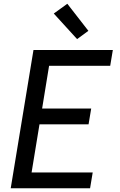

<svg xmlns="http://www.w3.org/2000/svg" viewBox="-20 -1001 640 1021"><path d="M37 0 158 -735H580L566 -651H241L204 -424H465L451 -340H190L148 -84H473L459 0ZM390 -793 266 -929 338 -981 450 -837Z"/></svg>

Font: Iosevka Md Ex Obl
Style: Regular
Weight: 500
Width: 7
Italic angle: -9°
Monospace: yes
Designer: Belleve Invis
Foundry: Belleve Invis
Version: Version 32.5.0; ttfautohint (v1.8.4)